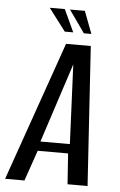

<svg xmlns="http://www.w3.org/2000/svg" viewBox="-78 -775 507 812"><g transform="rotate(5 175.5 -368.5)"><path d="M-25 0 182 -591H287L325 0H240L231 -130H102L57 0ZM110 -170H235L220 -507ZM285 -642H253L186 -737H249ZM208 -642H172L100 -737H164Z"/></g></svg>

Font: Alumni Sans Thin Medium
Style: Italic
Weight: 500
Italic angle: -8°
Version: Version 1.016